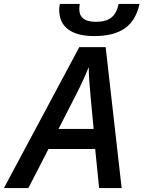

<svg xmlns="http://www.w3.org/2000/svg" viewBox="-79 -954 728 974"><path d="M403.8 -198.2H167L64.9 0H-59.1L323.2 -714.8H457L538.1 0H423.8ZM396 -299.8Q376.5 -502.9 373.8 -545.7Q371.1 -588.4 371.1 -613.8Q344.2 -545.9 301.8 -463.9L217.8 -299.8ZM628.9 -934.1Q609.9 -849.1 554 -810.1Q498 -771 398.9 -771Q312.5 -771 266.8 -804.9Q221.2 -838.9 221.2 -906.2Q221.2 -919.9 225.1 -934.1H325.2L323.2 -908.2Q323.2 -843.3 407.2 -843.3Q459 -843.3 486.1 -865Q513.2 -886.7 522.9 -934.1Z"/></svg>

Font: Open Sans Semibold
Style: Italic
Weight: 600
Italic angle: -12°
Foundry: Ascender Corporation
Version: Version 1.10